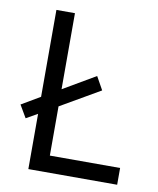

<svg xmlns="http://www.w3.org/2000/svg" viewBox="-73 -674 603 732"><g transform="rotate(10 228.5 -308.0)"><path d="M86.4 0V-213.9L42.5 -189L14.2 -237.3L86.4 -279.8V-616.2H158.2V-321.8L283.2 -395L311.5 -344.2L158.2 -255.4V-64.9H430.2V0Z"/></g></svg>

Font: XL-Viking
Style: Regular
Weight: 400
Foundry: Ascender Corporation
Version: Version 1.10 March 23, 2015